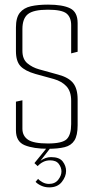

<svg xmlns="http://www.w3.org/2000/svg" viewBox="-20 -642 407 831"><path d="M188 2Q125 2 87 -13.5Q49 -29 49 -78V-202L77 -208V-85Q77 -54 101 -37.5Q125 -21 187 -21Q250 -21 269 -40Q288 -59 288 -105V-206Q288 -246 268 -268Q248 -290 213 -300L133 -322Q88 -335 68.5 -356Q49 -377 49 -421V-523Q49 -566 66 -587Q83 -608 114 -615Q145 -622 188 -622Q251 -622 283.5 -606Q316 -590 316 -542V-418L288 -411V-533Q288 -567 268 -583.5Q248 -600 187 -600Q125 -600 101 -581Q77 -562 77 -516V-422Q77 -386 98.5 -368Q120 -350 149 -342L232 -319Q277 -307 296.5 -282.5Q316 -258 316 -212V-100Q316 -56 302 -34Q288 -12 259.5 -5Q231 2 188 2ZM193 169Q174 169 158 161.5Q142 154 134 145L145 132Q150 139 163.5 146.5Q177 154 192 154Q218 154 232 136Q246 118 246 100Q246 83 234.5 67.5Q223 52 197 52Q180 52 166.5 59Q153 66 143 77L129 64L181 0H197L155 54Q177 38 201 38Q237 38 251.5 57Q266 76 266 98Q266 122 247.5 145.5Q229 169 193 169Z"/></svg>

Font: Smooch Sans ExtraLight
Style: Regular
Weight: 200
Designer: Robert E. Leuschke
Foundry: Robert E. Leuschke
Version: Version 1.010; ttfautohint (v1.8.3)